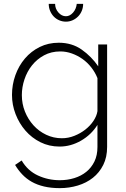

<svg xmlns="http://www.w3.org/2000/svg" viewBox="-20 -750 652 993"><path d="M288 8Q234 8 189 -14.5Q144 -37 111.5 -74.5Q79 -112 60.5 -160Q42 -208 42 -259Q42 -312 59.5 -361Q77 -410 109 -447.5Q141 -485 185.5 -507Q230 -529 284 -529Q352 -529 402.5 -493.5Q453 -458 488 -407V-520H534V10Q534 63 514 103Q494 143 460.5 169.5Q427 196 382.5 209.5Q338 223 289 223Q244 223 208 214.5Q172 206 144.5 190.5Q117 175 95.5 152.5Q74 130 58 103L92 80Q123 133 176 157.5Q229 182 289 182Q329 182 364.5 171Q400 160 426.5 138.5Q453 117 468.5 85Q484 53 484 10V-104Q452 -53 399 -22.5Q346 8 288 8ZM300 -35Q333 -35 364.5 -47.5Q396 -60 421.5 -80Q447 -100 463.5 -125Q480 -150 484 -175V-346Q472 -376 452 -401.5Q432 -427 406.5 -445Q381 -463 351.5 -473.5Q322 -484 292 -484Q245 -484 208 -464Q171 -444 145.5 -412Q120 -380 106.5 -339.5Q93 -299 93 -258Q93 -213 109 -173Q125 -133 153 -102Q181 -71 219 -53Q257 -35 300 -35ZM321 -666Q341 -666 357.5 -684.5Q374 -703 377 -730H410Q410 -711 403 -694Q396 -677 383.5 -664.5Q371 -652 355 -645Q339 -638 321 -638Q303 -638 286.5 -645Q270 -652 258 -664.5Q246 -677 239 -694Q232 -711 232 -730H265Q265 -705 282 -685.5Q299 -666 321 -666Z"/></svg>

Font: Oxford Sans
Style: Regular
Weight: 300
Designer: Matt McInerney, Pablo Impallari, Rodrigo Fuenzalida
Foundry: Matt McInerney, Pablo Impallari, Rodrigo Fuenzalida
Version: Version 3.000g; ttfautohint (v1.5) -l 8 -r 28 -G 28 -x 14 -D